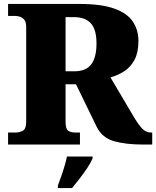

<svg xmlns="http://www.w3.org/2000/svg" viewBox="-20 -734 793 975"><path d="M21 0V-61H59Q78 -61 95.5 -70Q113 -79 113 -116V-597Q113 -622 103.5 -633.5Q94 -645 81.5 -649Q69 -653 59 -653H21V-714H382Q494 -714 560 -690.5Q626 -667 654.5 -624.5Q683 -582 683 -525Q683 -468 663.5 -431Q644 -394 612 -373Q580 -352 541 -341L655 -148Q682 -102 701.5 -81.5Q721 -61 746 -61H753V0H706Q619 0 559 -17Q499 -34 471 -90L366 -306H313V-116Q313 -79 326.5 -70Q340 -61 362 -61H386V0ZM358 -372Q417 -372 443.5 -407.5Q470 -443 470 -513Q470 -585 441 -616Q412 -647 356 -647H313V-372ZM274 208Q281 189 290.5 162.5Q300 136 308 108.5Q316 81 320 61H450V71Q441 92 423.5 118.5Q406 145 385 172Q364 199 346 221H274Z"/></svg>

Font: Noto Serif Black
Style: Regular
Weight: 900
Designer: Monotype Design Team
Foundry: Monotype Imaging Inc.
Version: Version 2.014; ttfautohint (v1.8.4.7-5d5b)